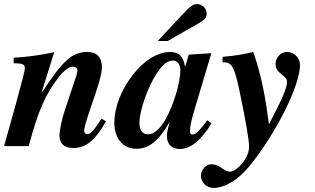

<svg xmlns="http://www.w3.org/2000/svg" viewBox="-26 -717 1544 942"><path d="M472 -135C432 -73 418 -59 401 -59C393 -59 387 -66 387 -76C387 -86 392 -109 411 -165L446 -269C462 -316 474 -361 474 -385C474 -434 452 -462 401 -462C364 -462 328 -447 301 -421C264 -386 246 -362 179 -263H178L240 -461C176 -447 97 -436 41 -434V-407C83 -406 96 -402 96 -383C96 -371 84 -324 51 -204L-6 0H115C161 -174 198 -255 260 -336C280 -363 311 -390 329 -390C342 -390 354 -386 354 -369C354 -366 350 -351 347 -341L292 -176C276 -128 266 -77 266 -51C266 -10 291 9 334 9C394 9 439 -25 494 -122Z M748 -516H797L949 -603C979 -620 988 -631 988 -650C988 -676 966 -697 940 -697C922 -697 906 -685 870 -647ZM859 -373C859 -313 826 -202 787 -133C760 -84 728 -58 701 -58C675 -58 658 -75 658 -115C658 -153 679 -234 714 -305C742 -362 780 -420 822 -420C844 -420 859 -400 859 -373ZM991 -127C950 -72 934 -57 918 -57C910 -57 906 -63 906 -72C906 -97 912 -126 936 -205L1011 -456L900 -449L883 -390H882C873 -441 851 -462 808 -462C743 -462 675 -415 622 -345C571 -278 535 -194 535 -114C535 -38 578 13 643 13C704 13 751 -24 807 -119C795 -78 793 -64 793 -50C793 -7 819 14 856 14C903 14 954 -18 1012 -112Z M1293 -110 1282 -188C1264 -313 1234 -415 1216 -462C1168 -450 1131 -444 1066 -438V-411C1091 -411 1095 -410 1106 -399C1122 -383 1133 -345 1146 -286C1180 -124 1196 -29 1196 2C1196 25 1188 49 1171 73C1150 103 1121 125 1104 125C1068 125 1057 89 1010 89C984 89 960 116 960 145C960 179 987 205 1022 205C1077 205 1142 166 1197 99C1327 -60 1446 -297 1446 -398C1446 -432 1417 -462 1384 -462C1347 -462 1326 -430 1326 -405C1326 -380 1335 -369 1357 -351C1375 -336 1382 -330 1382 -317C1382 -286 1365 -244 1295 -110Z"/></svg>

Font: XITS
Style: Bold Italic
Weight: 700
Italic angle: -16.33°
Designer: MicroPress Inc., with final additions and corrections provided by Coen Hoffman, Elsevier (retired)
Version: Version 1.302